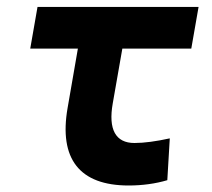

<svg xmlns="http://www.w3.org/2000/svg" viewBox="-20 -538 626 567"><path d="M359.9 9.8C400.4 9.8 439.5 4.4 474.1 -5.9L481.4 -129.4C441.4 -120.6 405.8 -115.7 377 -115.7C321.3 -115.7 299.3 -155.8 313 -232.9L341.3 -394.5H544.9L566.4 -517.6H90.8L69.3 -394.5H210L179.7 -219.7C153.3 -68.8 214.8 9.8 359.9 9.8Z"/></svg>

Font: Cascadia Mono PL
Style: Bold Italic
Weight: 700
Italic angle: -10°
Monospace: yes
Designer: Aaron Bell
Foundry: Saja Typeworks
Version: Version 2404.023